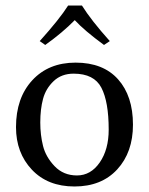

<svg xmlns="http://www.w3.org/2000/svg" viewBox="-20 -666 540 696"><path d="M277 -646Q310 -593 378 -517L357 -503Q286 -555 251 -593Q207 -548 144 -503L124 -517Q196 -597 227 -646ZM38 -205Q38 -311 97 -375Q156 -439 254 -439Q354 -439 408 -378.5Q462 -318 462 -214Q462 -114 405 -52Q348 10 250 10Q153 10 95.5 -51Q38 -112 38 -205ZM247 -399Q203 -399 174.5 -372Q146 -345 136 -307.5Q126 -270 126 -222Q126 -177 136 -137Q146 -97 178 -63.5Q210 -30 259 -30Q309 -30 341.5 -77Q374 -124 374 -196Q374 -297 347.5 -348Q321 -399 247 -399Z"/></svg>

Font: Libertinus Sans
Style: Regular
Weight: 400
Designer: Philipp H. Poll
Foundry: Khaled Hosny
Version: Version 6.1